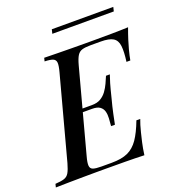

<svg xmlns="http://www.w3.org/2000/svg" viewBox="-187 -962 988 1080"><g transform="rotate(-20 307.0 -422.0)"><path d="M208 -346 214 -366H395L390 -346ZM311 -366Q343 -366 364 -378.5Q385 -391 399.5 -411Q414 -431 424 -453Q434 -475 442 -494H465Q447 -441 440 -411.5Q433 -382 426 -356Q421 -339 417 -321Q413 -303 407.5 -279Q402 -255 395 -218H372Q374 -241 375.5 -263.5Q377 -286 372 -304.5Q367 -323 351.5 -334.5Q336 -346 304 -346ZM577 -528Q585 -587 581 -621.5Q577 -656 553.5 -670.5Q530 -685 479 -685H420Q387 -685 368.5 -679.5Q350 -674 339 -656.5Q328 -639 318 -602L185 -106Q175 -70 176.5 -52Q178 -34 194 -28.5Q210 -23 244 -23H305Q365 -23 402 -40Q439 -57 465.5 -95.5Q492 -134 517 -200H540Q535 -187 529 -168Q523 -149 518 -128Q513 -109 505 -73.5Q497 -38 492 0Q441 -2 377 -2.5Q313 -3 263 -3Q240 -3 204.5 -3Q169 -3 127 -2.5Q85 -2 42.5 -1.5Q0 -1 -38 0L-33 -20Q1 -22 20 -28Q39 -34 49.5 -52Q60 -70 70 -106L203 -602Q213 -639 211.5 -656.5Q210 -674 194.5 -680.5Q179 -687 145 -688L150 -708Q188 -707 230.5 -706.5Q273 -706 315 -705.5Q357 -705 392.5 -705Q428 -705 451 -705Q496 -705 551.5 -705.5Q607 -706 652 -708Q639 -673 629 -641.5Q619 -610 614 -590Q609 -572 605.5 -555.5Q602 -539 600 -528ZM613 -844 607 -819H239L245 -844Z"/></g></svg>

Font: Playfair Display Medium
Style: Italic
Weight: 500
Italic angle: -14°
Designer: Claus Eggers Sørensen
Foundry: Claus Eggers Sørensen
Version: Version 1.203